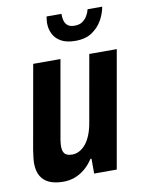

<svg xmlns="http://www.w3.org/2000/svg" viewBox="-83 -783 640 853"><g transform="rotate(-10 236.5 -356.0)"><path d="M134 12Q97 12 71.5 1Q46 -10 32.5 -33Q19 -56 19 -91Q19 -104 21 -118.5Q23 -133 25 -149L92 -527H215L153 -175Q152 -167 151 -159.5Q150 -152 150 -144Q150 -130 154.5 -119.5Q159 -109 169 -104.5Q179 -100 193 -100Q210 -100 226 -108.5Q242 -117 255 -133Q268 -149 277.5 -173Q287 -197 292 -227L345 -527H469L376 0H274V-67H269Q253 -42 231.5 -24Q210 -6 185.5 3Q161 12 134 12ZM295 -595Q255 -595 230.5 -609Q206 -623 195 -645.5Q184 -668 184 -694Q184 -701 185 -708.5Q186 -716 187 -724H254Q254 -704 258.5 -690.5Q263 -677 273.5 -669.5Q284 -662 303 -662Q325 -662 338.5 -671.5Q352 -681 360.5 -695.5Q369 -710 372 -724H438Q433 -694 416.5 -664.5Q400 -635 370.5 -615Q341 -595 295 -595Z"/></g></svg>

Font: Archivo Condensed
Style: Bold Italic
Weight: 700
Width: 3
Italic angle: -10°
Designer: Hector Gatti
Foundry: Omnibus-Type
Version: Version 2.001